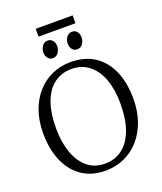

<svg xmlns="http://www.w3.org/2000/svg" viewBox="-184 -1155 1081 1282"><g transform="rotate(-20 357.0 -514.0)"><path d="M350 11Q247 12.5 176.5 -35.8Q106 -84 70 -169.5Q34 -255 34 -365.5Q34 -454.5 59.5 -525.8Q85 -597 130.8 -647.5Q176.5 -698 237 -724.5Q297.5 -751 367 -751Q468 -751 537.5 -704.8Q607 -658.5 643.2 -574.8Q679.5 -491 679.5 -378.5Q679.5 -290.5 654.2 -219Q629 -147.5 584 -96.5Q539 -45.5 479.2 -18Q419.5 9.5 350 11ZM355 -34.5Q424 -34.5 476.2 -72.8Q528.5 -111 557.8 -187.5Q587 -264 587 -378.5Q587 -474.5 560.8 -548.2Q534.5 -622 483 -663.8Q431.5 -705.5 358 -705.5Q288.5 -705.5 236.5 -668.2Q184.5 -631 155.5 -555.5Q126.5 -480 126.5 -365.5Q126.5 -269 153 -194.2Q179.5 -119.5 230.2 -77Q281 -34.5 355 -34.5ZM266.5 -815.5Q245.5 -815.5 232.8 -832Q220 -848.5 220 -872.5Q220 -897 234.2 -917.5Q248.5 -938 273.5 -938H274.5Q296 -938 308.8 -921.5Q321.5 -905 321.5 -881Q321.5 -856.5 307.2 -836Q293 -815.5 267.5 -815.5ZM439.5 -815.5Q418.5 -815.5 405.8 -832Q393 -848.5 393 -872.5Q393 -897 407.2 -917.5Q421.5 -938 446.5 -938H447.5Q469 -938 481.8 -921.5Q494.5 -905 494.5 -881Q494.5 -856.5 480.2 -836Q466 -815.5 440.5 -815.5ZM488.5 -1039V-983.5H226V-1039Z"/></g></svg>

Font: Merriweather 28pt Light
Style: Regular
Weight: 300
Version: Version 2.100